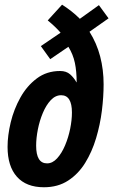

<svg xmlns="http://www.w3.org/2000/svg" viewBox="-20 -787 483 817"><path d="M167 9.8Q91.8 9.8 52 -34.9Q12.2 -79.6 12.2 -162.1Q12.2 -210.4 25.6 -266.4Q39.1 -322.3 66.7 -371.8Q94.2 -421.4 136.5 -453.1Q178.7 -484.9 235.8 -484.9Q262.2 -484.9 278.3 -470.7Q294.4 -456.5 305.2 -437H306.2Q306.2 -483.4 298.6 -519.5Q291 -555.7 271 -587.9L193.8 -535.2L153.8 -590.8L237.8 -647.9Q217.3 -671.9 183.1 -700.2L244.1 -767.1Q264.2 -754.4 283 -739.7Q301.8 -725.1 319.8 -707L400.9 -765.1L441.9 -709L360.8 -651.9Q391.6 -603 406.2 -546.9Q420.9 -490.7 420.9 -428.2Q420.9 -376 413.6 -316.4Q406.2 -256.8 388.9 -199Q371.6 -141.1 342.5 -94Q313.5 -46.9 270 -18.6Q226.6 9.8 167 9.8ZM180.2 -91.8Q203.6 -91.8 223.1 -113.3Q242.7 -134.8 256.8 -168.2Q271 -201.7 278.6 -239Q286.1 -276.4 286.1 -308.1Q286.1 -381.8 240.2 -381.8Q215.8 -381.8 196 -360.8Q176.3 -339.8 162.4 -306.6Q148.4 -273.4 141.1 -236.3Q133.8 -199.2 133.8 -167Q133.8 -91.8 180.2 -91.8Z"/></svg>

Font: Open Sans Condensed
Style: Bold Italic
Weight: 700
Width: 3
Italic angle: -12°
Designer: Monotype Design Team
Foundry: Monotype Imaging Inc.
Version: Version 3.003; ttfautohint (v1.8.4)